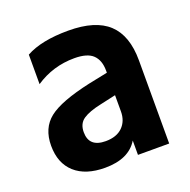

<svg xmlns="http://www.w3.org/2000/svg" viewBox="-112 -682 816 824"><g transform="rotate(-20 296.5 -269.5)"><path d="M292 -329.1 377.9 -346.7V-356.4Q377.9 -403.3 352.5 -428.2Q327.1 -453.1 267.6 -453.1Q169.9 -453.1 89.8 -399.4V-534.2Q160.2 -573.2 283.7 -573.2Q407.2 -573.2 466.3 -518.1Q525.4 -462.9 525.4 -349.6V30.3H382.8V-35.2Q340.8 34.2 232.4 34.2Q143.6 34.2 94.7 -9.8Q45.9 -53.7 45.9 -133.8Q45.9 -213.9 99.6 -256.3Q153.3 -298.8 292 -329.1ZM197.3 -140.6Q197.3 -72.3 273.4 -72.3Q323.2 -72.3 350.6 -99.1Q377.9 -126 377.9 -169.9V-244.1L307.6 -228.5Q252 -216.8 224.6 -198.2Q197.3 -179.7 197.3 -140.6Z"/></g></svg>

Font: GenEi M Gothic v2 Bold
Style: Regular
Weight: 700
Version: Version 2.0